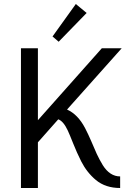

<svg xmlns="http://www.w3.org/2000/svg" viewBox="-20 -942 645 962"><path d="M85 0ZM359.9 -921.9 414.1 -877 273.9 -732.9 243.2 -759.3ZM582 -58.1V0Q508.8 0 460.4 -40Q415 -78.1 386.7 -133.8Q364.3 -178.7 346.7 -223.1Q329.1 -267.6 319.3 -288.6Q297.9 -334.5 272 -344.2L169.9 -229V0H85V-700.2H169.9V-339.8L490.2 -700.2H589.8L315.9 -393.1Q370.1 -369.1 406.2 -300.3Q421.9 -270 436.5 -236.1Q451.2 -202.1 464.8 -170.9Q479.5 -139.6 495.1 -114.3Q530.3 -58.1 582 -58.1Z"/></svg>

Font: Pfennig
Style: Medium
Weight: 500
Version: Version 20120410 ; ttfautohint (v0.8)